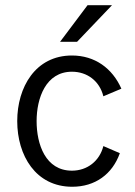

<svg xmlns="http://www.w3.org/2000/svg" viewBox="-20 -710 519 740"><path d="M211.4 -548.8H276.9L411.6 -689.9H317.4ZM258.3 9.8C346.7 9.8 413.1 -38.6 441.9 -119.6L378.4 -147C363.8 -89.4 316.4 -52.2 257.3 -52.2C155.3 -52.2 121.1 -153.8 121.1 -243.2C121.1 -331.1 156.2 -433.6 257.3 -433.6C315.9 -433.6 363.8 -397.9 378.4 -338.9L447.8 -368.2C413.1 -446.8 345.7 -496.1 257.3 -496.1C116.7 -496.1 46.4 -374 46.4 -243.2C46.4 -110.8 117.7 9.8 258.3 9.8Z"/></svg>

Font: HK Grotesk
Style: Regular
Weight: 400
Designer: Alfredo Marco Pradil and Stefan Peev
Foundry: Hanken Design Co.
Version: Version 1.045;PS 001.045;hotconv 1.0.88;makeotf.lib2.5.64775